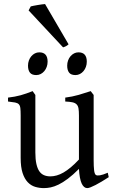

<svg xmlns="http://www.w3.org/2000/svg" viewBox="-20 -923 570 957"><path d="M522 -40Q503.9 -28.3 487.3 -18.3Q470.7 -8.3 456.5 -1Q442.4 6.3 431.6 10.5Q420.9 14.6 415 14.6Q397.9 14.6 387.2 -8.1Q376.5 -30.8 373.5 -81.1Q343.3 -50.8 318.1 -32Q293 -13.2 271.7 -2.9Q250.5 7.3 232.7 11Q214.8 14.6 199.2 14.6Q176.3 14.6 155.3 8.3Q134.3 2 118.2 -14.9Q102.1 -31.7 92.5 -61Q83 -90.3 83 -136.2V-347.2Q83 -370.6 81.5 -383.5Q80.1 -396.5 74 -403.1Q67.9 -409.7 55.2 -412.1Q42.5 -414.6 20 -417V-436.5Q37.6 -438.5 53 -441.4Q68.4 -444.3 82.8 -448.2Q97.2 -452.1 111.8 -457.3Q126.5 -462.4 142.6 -468.8L156.2 -449.7V-163.1Q156.2 -128.9 161.4 -106Q166.5 -83 176 -69.3Q185.5 -55.7 199.5 -49.8Q213.4 -43.9 231 -43.9Q246.6 -43.9 262.9 -48.6Q279.3 -53.2 296.6 -63.2Q314 -73.2 333 -89.1Q352.1 -105 373.5 -127.9V-347.2Q373.5 -369.1 371.3 -382.3Q369.1 -395.5 361.8 -402.8Q354.5 -410.2 341.1 -413.1Q327.6 -416 305.2 -417V-436.5Q340.3 -440.9 372.6 -450.2Q404.8 -459.5 432.1 -468.8L446.8 -449.7V-124Q446.8 -93.8 449 -74.7Q451.2 -55.7 458 -50.8Q463.9 -46.9 478 -49.1Q492.2 -51.3 517.1 -62ZM412.6 -615.7Q412.6 -602.1 408.2 -589.8Q403.8 -577.6 396.2 -568.6Q388.7 -559.6 378.4 -554.2Q368.2 -548.8 356 -548.8Q334 -548.8 324.5 -561Q314.9 -573.2 314.9 -595.7Q314.9 -609.4 319.3 -621.6Q323.7 -633.8 331.5 -642.8Q339.4 -651.9 349.4 -657Q359.4 -662.1 371.1 -662.1Q412.6 -662.1 412.6 -615.7ZM217.3 -615.7Q217.3 -602.1 212.9 -589.8Q208.5 -577.6 200.9 -568.6Q193.4 -559.6 183.1 -554.2Q172.9 -548.8 160.6 -548.8Q138.7 -548.8 129.2 -561Q119.6 -573.2 119.6 -595.7Q119.6 -609.4 124 -621.6Q128.4 -633.8 136.2 -642.8Q144 -651.9 154.1 -657Q164.1 -662.1 175.8 -662.1Q217.3 -662.1 217.3 -615.7ZM321.8 -702.1Q315.4 -696.3 309.1 -692.9Q302.7 -689.5 294.4 -687L122.6 -871.1L133.3 -891.1Q138.2 -892.6 147.7 -894.3Q157.2 -896 167.7 -897.9Q178.2 -899.9 188.5 -901.1Q198.7 -902.3 204.6 -902.8Z"/></svg>

Font: Gentium Unicode
Style: Regular
Weight: 400
Version: Version 1.009